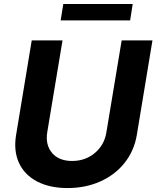

<svg xmlns="http://www.w3.org/2000/svg" viewBox="-20 -929 781 959"><path d="M587.7 -727.3H741.5L663.4 -255Q650.2 -176.1 602.6 -115.9Q555 -55.8 481 -22.7Q407 10.3 317.5 10.3Q228 10.3 165 -22.7Q101.9 -55.8 74.6 -115.9Q47.2 -176.1 60.4 -255L138.5 -727.3H292.3L215.9 -268.1Q206 -205.3 240.1 -165.1Q274.1 -125 340.2 -125Q406.6 -125 454 -165.1Q501.4 -205.3 511.4 -268.1ZM642.8 -909.1 630 -827.1H283L296.2 -909.1Z"/></svg>

Font: Karasuma Gothic
Style: Bold Italic
Weight: 700
Italic angle: 9.39998°
Designer: Rasmus Andersson / Ryoko Nishizuka
Foundry: Genbu
Version: Version 1.00